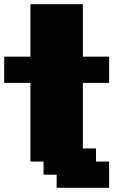

<svg xmlns="http://www.w3.org/2000/svg" viewBox="-20 -895 665 915"><path d="M250 0H500V-125H437.5V-187.5H375V-500H500V-625H375V-875H125V-625H0V-500H125V-125H187.5V-62.5H250Z"/></svg>

Font: Faithful 32x
Style: Bold
Weight: 400
Foundry: Faithful Resource Pack
Version: Version 1.0; January 27, 2023